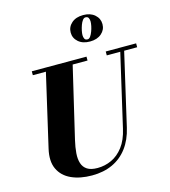

<svg xmlns="http://www.w3.org/2000/svg" viewBox="-144 -1134 1118 1263"><g transform="rotate(-15 415.0 -503.0)"><path d="M326 14.5Q244.5 14.5 185.2 -12.5Q126 -39.5 100.5 -93.8Q75 -148 94 -230L214 -750H396.5L276.5 -240Q265.5 -193 262.5 -153.5Q259.5 -114 269 -84.8Q278.5 -55.5 303.5 -39.5Q328.5 -23.5 373.5 -23.5Q423.5 -23.5 469 -44.5Q514.5 -65.5 549.2 -111Q584 -156.5 600.5 -230L720.5 -750H747L627 -230Q609 -151.5 568 -96.8Q527 -42 466 -13.8Q405 14.5 326 14.5ZM119 -723.5V-750H491.5V-723.5ZM622.5 -723.5V-750H829.5V-723.5ZM540.5 -840Q491 -840 461.5 -865.8Q432 -891.5 432 -929.5Q432 -968 461.5 -994Q491 -1020 540.5 -1020Q589.5 -1020 619 -994Q648.5 -968 648.5 -929.5Q648.5 -891.5 619 -865.8Q589.5 -840 540.5 -840ZM528.5 -858Q539 -858 547.8 -870Q556.5 -882 563.2 -899.8Q570 -917.5 573.8 -935.8Q577.5 -954 577.5 -966.5Q577.5 -980 572.2 -990.8Q567 -1001.5 551.5 -1001.5Q541 -1001.5 532 -989.8Q523 -978 516.5 -960Q510 -942 506.2 -923.8Q502.5 -905.5 502.5 -893Q502.5 -879.5 507.8 -868.8Q513 -858 528.5 -858Z"/></g></svg>

Font: Bodoni Moda 9pt ExtraBold
Style: Italic
Weight: 800
Italic angle: -13°
Designer: Owen Earl
Foundry: indestructible type
Version: Version 2.004